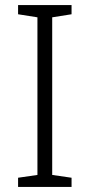

<svg xmlns="http://www.w3.org/2000/svg" viewBox="-20 -734 351 754"><path d="M261 0H51V-36L127 -47V-666L51 -678V-714H261V-678L185 -666V-47L261 -36Z"/></svg>

Font: Noto Sans Thai Looped Light
Style: Regular
Weight: 300
Designer: Sasikarn Vongin, Ben Mitchell
Foundry: The Fontpad Ltd
Version: Version 1.001; ttfautohint (v1.8.4.7-5d5b)